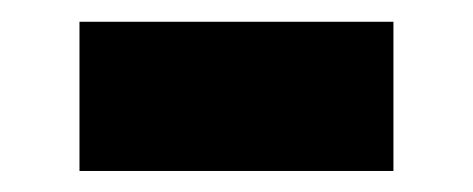

<svg xmlns="http://www.w3.org/2000/svg" viewBox="-20 -353 441 179"><path d="M54.1 -193.6V-332.7H346.8V-193.6Z"/></svg>

Font: Spartan ExtBd
Style: Regular
Weight: 800
Designer: Matt Bailey, Mirko Velimirovic
Foundry: Matt Bailey
Version: Version 1.005